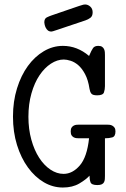

<svg xmlns="http://www.w3.org/2000/svg" viewBox="-20 -827 565 858"><path d="M178 -727Q178 -744 189.5 -749.5Q201 -755 210 -758Q263 -776 291.5 -786Q320 -796 334 -800.5Q348 -805 352 -806Q356 -807 360 -807Q373 -807 383.5 -797.5Q394 -788 394 -772Q394 -755 384 -747.5Q374 -740 362 -736Q311 -719 281.5 -709Q252 -699 237 -694Q222 -689 217 -687.5Q212 -686 210 -686Q200 -686 194 -691Q188 -696 184.5 -703Q181 -710 179.5 -717Q178 -724 178 -727ZM38 -306Q38 -374 56 -432Q74 -490 104.5 -532Q135 -574 175.5 -598Q216 -622 261 -622Q325 -622 378 -577Q389 -603 396 -612.5Q403 -622 419 -622Q430 -622 436 -618Q442 -614 445 -607.5Q448 -601 448.5 -594Q449 -587 449 -581V-442Q449 -427 444.5 -414Q440 -401 414 -401Q394 -401 388 -409Q382 -417 380 -430Q374 -470 360 -496Q346 -522 329.5 -536Q313 -550 295.5 -555.5Q278 -561 265 -561Q236 -561 207.5 -542.5Q179 -524 156.5 -490.5Q134 -457 120.5 -409.5Q107 -362 107 -305Q107 -250 120 -203Q133 -156 155 -122Q177 -88 205.5 -69Q234 -50 264 -50Q304 -50 336.5 -87.5Q369 -125 378 -209H336Q330 -209 323 -209.5Q316 -210 310 -213Q304 -216 300 -222Q296 -228 296 -240Q296 -251 300 -257Q304 -263 310 -266Q316 -269 323 -269.5Q330 -270 336 -270H455Q461 -270 468 -269.5Q475 -269 481 -266Q487 -263 491.5 -257Q496 -251 496 -240Q496 -217 481.5 -213Q467 -209 449 -209V-41Q449 -34 448.5 -26.5Q448 -19 445 -13Q442 -7 435 -3.5Q428 0 415 0Q389 0 384.5 -12.5Q380 -25 380 -42Q365 -25 334.5 -7Q304 11 261 11Q216 11 176 -12.5Q136 -36 105 -78.5Q74 -121 56 -179Q38 -237 38 -306Z"/></svg>

Font: CMU Typewriter Custom
Style: Regular
Weight: 500
Monospace: yes
Version: Version 0.7.0